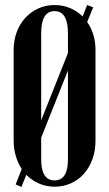

<svg xmlns="http://www.w3.org/2000/svg" viewBox="-20 -729 432 760"><path d="M34 -531Q34 -569 46 -601.5Q58 -634 80 -658Q102 -682 131.5 -695.5Q161 -709 196 -709Q229 -709 257.5 -697Q286 -685 307 -664L325 -709L349 -700L325 -642Q358 -595 358 -531V-172Q358 -133 346 -99.5Q334 -66 312.5 -41.5Q291 -17 261 -3.5Q231 10 196 10Q163 10 134.5 -2.5Q106 -15 84 -37L65 11L42 1L66 -60Q51 -83 42.5 -111.5Q34 -140 34 -172ZM143 -253 249 -519V-597Q249 -685 196 -685Q143 -685 143 -597ZM143 -98Q143 -15 196 -15Q249 -15 249 -98V-450L143 -184Z"/></svg>

Font: Moniqa Extra Bold Narrow Heading
Style: Regular
Weight: 800
Width: 4
Designer: Rajesh Rajput
Foundry: Rajesh Rajput
Version: Version 1.000;December 15, 2022;FontCreator 14.0.0.2794 32-b